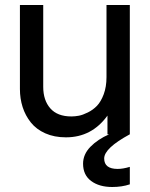

<svg xmlns="http://www.w3.org/2000/svg" viewBox="-20 -540 602 772"><path d="M153.8 -190.9Q153.8 -136.7 182.4 -104.2Q210.9 -71.8 267.1 -71.8Q281.2 -71.8 296.9 -74.7Q312.5 -77.6 333.3 -87.9Q354 -98.1 369.9 -114.5Q385.7 -130.9 397 -160.9Q408.2 -190.9 408.2 -230V-520H502V0Q398.9 55.7 398.9 97.2Q398.9 139.2 453.1 139.2Q474.6 139.2 502 130.9V201.2Q470.2 211.9 431.2 211.9Q378.9 211.9 346.4 187.7Q314 163.6 314 118.2Q314 80.6 343.5 50.3Q373 20 418.9 0H412.1V-75.2Q349.1 12.2 245.1 12.2Q198.2 12.2 162.1 -3.9Q126 -20 104 -47.6Q82 -75.2 71 -109.4Q60.1 -143.6 60.1 -182.1V-520H153.8Z"/></svg>

Font: Aspekta 450
Style: Regular
Weight: 450
Designer: Ivo Dolenc
Version: Version 2.000